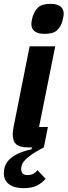

<svg xmlns="http://www.w3.org/2000/svg" viewBox="-38 -766 351 998"><path d="M211 -106 190 0Q139 27 114 46.5Q89 66 80.5 81Q72 96 72 113Q72 126 79 135Q86 144 105 144Q123 144 136 137Q149 130 156 118L199 163Q181 185 154 198.5Q127 212 84 212Q37 212 9.5 192Q-18 172 -18 134Q-18 105 -4.5 82Q9 59 40.5 40.5Q72 22 126 10L128 0H106Q65 0 46.5 -16Q28 -32 28 -70Q28 -77 29.5 -86Q31 -95 32 -103L116 -525H249L165 -106ZM193 -590Q159 -590 142 -603.5Q125 -617 125 -640Q125 -649 127 -659.5Q129 -670 132 -680Q140 -707 159.5 -726.5Q179 -746 225 -746Q259 -746 276 -732.5Q293 -719 293 -696Q293 -687 291 -677Q289 -667 286 -656Q279 -629 259.5 -609.5Q240 -590 193 -590Z"/></svg>

Font: IBM Plex Sans Condensed
Style: Bold Italic
Weight: 700
Width: 3
Italic angle: -11.31°
Designer: Mike Abbink, Paul van der Laan, Pieter van Rosmalen
Foundry: Bold Monday
Version: Version 3.201